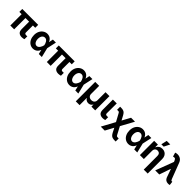

<svg xmlns="http://www.w3.org/2000/svg" viewBox="542 -2889 5197 5197"><g transform="rotate(45 3140.0 -290.5)"><path d="M671.9 -545.9Q671.9 -517.6 671.9 -433.6Q519.5 -433.6 63.5 -433.6Q63.5 -461.9 63.5 -545.9Q215.8 -545.9 671.9 -545.9ZM297.9 -545.9Q297.9 -409.2 297.9 0Q261.7 0 151.4 0Q151.4 -136.7 151.4 -545.9Q188.5 -545.9 297.9 -545.9ZM437.5 -545.9Q473.6 -545.9 583 -545.9Q583 -452.1 583 -170.9Q583 -149.4 589.8 -137.7Q596.7 -125 609.4 -121.1Q622.1 -116.2 640.6 -116.2Q653.3 -116.2 664.1 -117.2Q675.8 -118.2 683.6 -119.1Q683.6 -82 683.6 -7.8Q665 -2 642.6 2Q620.1 6.8 592.8 6.8Q521.5 6.8 479.5 -30.3Q437.5 -67.4 437.5 -152.3Q437.5 -283.2 437.5 -545.9Z M1021.5 11.7Q953.1 10.7 899.4 -25.4Q846.7 -61.5 816.4 -125Q786.1 -189.5 786.1 -272.5Q786.1 -355.5 817.4 -418.9Q849.6 -481.4 903.3 -516.6Q957 -552.7 1023.4 -552.7Q1067.4 -552.7 1103.5 -537.1Q1139.6 -521.5 1166 -492.2Q1192.4 -463.9 1208 -424.8Q1223.6 -424.8 1253.9 -424.8Q1262.7 -386.7 1291 -274.4Q1307.6 -206.1 1357.4 0Q1328.1 0 1241.2 0Q1225.6 -68.4 1178.7 -274.4Q1172.9 -300.8 1164.1 -329.1Q1154.3 -356.4 1138.7 -379.9Q1123 -403.3 1100.6 -418Q1078.1 -432.6 1047.9 -432.6Q1012.7 -432.6 986.3 -412.1Q960.9 -391.6 946.3 -355.5Q932.6 -320.3 932.6 -273.4Q932.6 -226.6 947.3 -190.4Q960.9 -153.3 985.4 -132.8Q1010.7 -111.3 1043.9 -111.3Q1072.3 -111.3 1094.7 -127Q1117.2 -141.6 1133.8 -166Q1151.4 -190.4 1162.1 -217.8Q1173.8 -246.1 1178.7 -271.5Q1197.3 -362.3 1235.4 -545.9Q1264.6 -545.9 1350.6 -545.9Q1335.9 -476.6 1291 -271.5Q1281.2 -234.4 1253.9 -124Q1242.2 -124 1210 -124Q1195.3 -85.9 1169.9 -54.7Q1144.5 -24.4 1107.4 -6.8Q1070.3 11.7 1021.5 11.7Z M2069.3 -545.9Q2069.3 -517.6 2069.3 -433.6Q1917 -433.6 1460.9 -433.6Q1460.9 -461.9 1460.9 -545.9Q1613.3 -545.9 2069.3 -545.9ZM1695.3 -545.9Q1695.3 -409.2 1695.3 0Q1659.2 0 1548.8 0Q1548.8 -136.7 1548.8 -545.9Q1585.9 -545.9 1695.3 -545.9ZM1835 -545.9Q1871.1 -545.9 1980.5 -545.9Q1980.5 -452.1 1980.5 -170.9Q1980.5 -149.4 1987.3 -137.7Q1994.1 -125 2006.8 -121.1Q2019.5 -116.2 2038.1 -116.2Q2050.8 -116.2 2061.5 -117.2Q2073.2 -118.2 2081.1 -119.1Q2081.1 -82 2081.1 -7.8Q2062.5 -2 2040 2Q2017.6 6.8 1990.2 6.8Q1918.9 6.8 1877 -30.3Q1835 -67.4 1835 -152.3Q1835 -283.2 1835 -545.9Z M2418.9 11.7Q2350.6 10.7 2296.9 -25.4Q2244.1 -61.5 2213.9 -125Q2183.6 -189.5 2183.6 -272.5Q2183.6 -355.5 2214.8 -418.9Q2247.1 -481.4 2300.8 -516.6Q2354.5 -552.7 2420.9 -552.7Q2464.8 -552.7 2501 -537.1Q2537.1 -521.5 2563.5 -492.2Q2589.8 -463.9 2605.5 -424.8Q2621.1 -424.8 2651.4 -424.8Q2660.2 -386.7 2688.5 -274.4Q2705.1 -206.1 2754.9 0Q2725.6 0 2638.7 0Q2623 -68.4 2576.2 -274.4Q2570.3 -300.8 2561.5 -329.1Q2551.8 -356.4 2536.1 -379.9Q2520.5 -403.3 2498 -418Q2475.6 -432.6 2445.3 -432.6Q2410.2 -432.6 2383.8 -412.1Q2358.4 -391.6 2343.8 -355.5Q2330.1 -320.3 2330.1 -273.4Q2330.1 -226.6 2344.7 -190.4Q2358.4 -153.3 2382.8 -132.8Q2408.2 -111.3 2441.4 -111.3Q2469.7 -111.3 2492.2 -127Q2514.6 -141.6 2531.2 -166Q2548.8 -190.4 2559.6 -217.8Q2571.3 -246.1 2576.2 -271.5Q2594.7 -362.3 2632.8 -545.9Q2662.1 -545.9 2748 -545.9Q2733.4 -476.6 2688.5 -271.5Q2678.7 -234.4 2651.4 -124Q2639.6 -124 2607.4 -124Q2592.8 -85.9 2567.4 -54.7Q2542 -24.4 2504.9 -6.8Q2467.8 11.7 2418.9 11.7Z M2855.5 198.2Q2855.5 11.7 2855.5 -545.9Q2893.6 -545.9 3006.8 -545.9Q3006.8 -466.8 3006.8 -232.4Q3006.8 -199.2 3022.5 -174.8Q3037.1 -149.4 3064.5 -134.8Q3091.8 -121.1 3127.9 -121.1Q3165 -121.1 3192.4 -134.8Q3219.7 -149.4 3234.4 -174.8Q3250 -199.2 3250 -232.4Q3250 -336.9 3250 -545.9Q3287.1 -545.9 3400.4 -545.9Q3400.4 -409.2 3400.4 0Q3364.3 0 3255.9 0Q3255.9 -19.5 3255.9 -77.1Q3254.9 -77.1 3252 -77.1Q3235.4 -42 3202.1 -22.5Q3168.9 -2.9 3127.9 -2.9Q3087.9 -2.9 3054.7 -22.5Q3021.5 -42 3004.9 -77.1Q3002.9 -77.1 3001 -77.1Q3001 -8.8 3001 198.2Q2963.9 198.2 2855.5 198.2Z M3532.2 -545.9Q3569.3 -545.9 3679.7 -545.9Q3678.7 -452.1 3677.7 -170.9Q3677.7 -137.7 3692.4 -127Q3707 -116.2 3735.4 -116.2Q3749 -116.2 3759.8 -117.2Q3769.5 -118.2 3778.3 -119.1Q3778.3 -82 3778.3 -7.8Q3758.8 -1 3736.3 2.9Q3712.9 6.8 3688.5 6.8Q3617.2 6.8 3575.2 -30.3Q3533.2 -67.4 3532.2 -152.3Q3532.2 -283.2 3532.2 -545.9Z M3817.4 204.1Q3880.9 87.9 4070.3 -261.7Q4084 -261.7 4126 -261.7Q4166 -185.5 4286.1 41Q4297.9 62.5 4305.7 73.2Q4314.5 83 4325.2 85Q4335 87.9 4354.5 87.9Q4366.2 87.9 4387.7 87.9Q4387.7 117.2 4387.7 204.1Q4379.9 204.1 4354.5 204.1Q4303.7 204.1 4270.5 195.3Q4236.3 186.5 4212.9 163.1Q4188.5 139.6 4165 96.7Q4142.6 52.7 4097.7 -34.2Q4065.4 25.4 3969.7 204.1Q3931.6 204.1 3817.4 204.1ZM4067.4 -91.8Q4027.3 -164.1 3909.2 -381.8Q3896.5 -405.3 3888.7 -416Q3880.9 -425.8 3871.1 -428.7Q3861.3 -430.7 3840.8 -430.7Q3830.1 -430.7 3807.6 -430.7Q3807.6 -460 3807.6 -547.9Q3816.4 -547.9 3840.8 -547.9Q3891.6 -547.9 3924.8 -538.1Q3959 -528.3 3982.4 -504.9Q4006.8 -480.5 4030.3 -437.5Q4052.7 -394.5 4098.6 -309.6Q4130.9 -368.2 4227.5 -545.9Q4264.6 -545.9 4378.9 -545.9Q4316.4 -431.6 4130.9 -91.8Q4115.2 -91.8 4067.4 -91.8Z M4674.8 11.7Q4606.4 10.7 4552.7 -25.4Q4500 -61.5 4469.7 -125Q4439.5 -189.5 4439.5 -272.5Q4439.5 -355.5 4470.7 -418.9Q4502.9 -481.4 4556.6 -516.6Q4610.4 -552.7 4676.8 -552.7Q4720.7 -552.7 4756.8 -537.1Q4793 -521.5 4819.3 -492.2Q4845.7 -463.9 4861.3 -424.8Q4877 -424.8 4907.2 -424.8Q4916 -386.7 4944.3 -274.4Q4960.9 -206.1 5010.7 0Q4981.4 0 4894.5 0Q4878.9 -68.4 4832 -274.4Q4826.2 -300.8 4817.4 -329.1Q4807.6 -356.4 4792 -379.9Q4776.4 -403.3 4753.9 -418Q4731.4 -432.6 4701.2 -432.6Q4666 -432.6 4639.6 -412.1Q4614.3 -391.6 4599.6 -355.5Q4585.9 -320.3 4585.9 -273.4Q4585.9 -226.6 4600.6 -190.4Q4614.3 -153.3 4638.7 -132.8Q4664.1 -111.3 4697.3 -111.3Q4725.6 -111.3 4748 -127Q4770.5 -141.6 4787.1 -166Q4804.7 -190.4 4815.4 -217.8Q4827.1 -246.1 4832 -271.5Q4850.6 -362.3 4888.7 -545.9Q4918 -545.9 5003.9 -545.9Q4989.3 -476.6 4944.3 -271.5Q4934.6 -234.4 4907.2 -124Q4895.5 -124 4863.3 -124Q4848.6 -85.9 4823.2 -54.7Q4797.9 -24.4 4760.7 -6.8Q4723.6 11.7 4674.8 11.7Z M5262.7 -315.4Q5262.7 -236.3 5262.7 0Q5224.6 0 5111.3 0Q5111.3 -136.7 5111.3 -545.9Q5147.5 -545.9 5254.9 -545.9Q5254.9 -521.5 5254.9 -449.2Q5256.8 -449.2 5261.7 -449.2Q5280.3 -497.1 5323.2 -524.4Q5365.2 -552.7 5425.8 -552.7Q5483.4 -552.7 5525.4 -527.3Q5567.4 -502.9 5590.8 -457Q5614.3 -411.1 5614.3 -347.7Q5614.3 -163.1 5614.3 204.1Q5576.2 204.1 5462.9 204.1Q5462.9 73.2 5462.9 -320.3Q5462.9 -370.1 5437.5 -398.4Q5411.1 -426.8 5366.2 -426.8Q5335.9 -426.8 5312.5 -414.1Q5289.1 -400.4 5275.4 -375Q5262.7 -350.6 5262.7 -315.4ZM5315.4 -617.2Q5325.2 -659.2 5353.5 -785.2Q5387.7 -785.2 5489.3 -785.2Q5467.8 -743.2 5405.3 -617.2Q5382.8 -617.2 5315.4 -617.2Z M6195.3 8.8Q6145.5 8.8 6109.4 -15.6Q6073.2 -41 6054.7 -88.9Q6023.4 -176.8 5961.9 -352.5Q5947.3 -390.6 5902.3 -502Q5897.5 -514.6 5881.8 -553.7Q5869.1 -583 5856.4 -597.7Q5843.8 -612.3 5824.2 -613.3Q5804.7 -615.2 5773.4 -605.5Q5761.7 -644.5 5739.3 -722.7Q5757.8 -729.5 5777.3 -733.4Q5796.9 -737.3 5819.3 -737.3Q5887.7 -737.3 5936.5 -703.1Q5985.4 -668.9 6009.8 -604.5Q6065.4 -458 6176.8 -166Q6188.5 -134.8 6197.3 -122.1Q6207 -108.4 6226.6 -108.4Q6230.5 -108.4 6235.4 -109.4Q6239.3 -109.4 6242.2 -110.4Q6247.1 -73.2 6255.9 1Q6245.1 4.9 6228.5 6.8Q6212.9 8.8 6199.2 8.8Q6197.3 8.8 6195.3 8.8ZM5697.3 0Q5752 -143.6 5914.1 -573.2Q5937.5 -510.7 6008.8 -324.2Q5998 -324.2 5964.8 -324.2Q5936.5 -243.2 5853.5 0Q5814.5 0 5697.3 0Z"/></g></svg>

Font: DeepSea
Style: Bold
Weight: 700
Designer: Stem
Version: Version 3.019;git-0a5106e0b